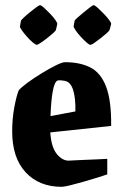

<svg xmlns="http://www.w3.org/2000/svg" viewBox="-20 -710 471 741"><path d="M394 -37Q380 -32 354 -24Q328 -16 300 -8Q272 0 249.5 5.5Q227 11 218 11Q131 11 79 -45Q27 -101 27 -203Q27 -251 35 -294.5Q43 -338 52 -361Q62 -373 86.5 -391Q111 -409 140.5 -427Q170 -445 195 -457.5Q220 -470 231 -470Q289 -470 329 -449.5Q369 -429 389.5 -375.5Q410 -322 409 -224L174 -199Q178 -142 199 -116Q220 -90 245 -90Q246 -90 263.5 -91Q281 -92 306 -93Q331 -94 355 -95Q379 -96 394 -97ZM200 -398Q190 -392 183.5 -357Q177 -322 175 -262L271 -280Q272 -333 262 -363.5Q252 -394 230 -398Q225 -399 215 -400Q205 -401 200 -398ZM268 -630Q268 -632 278.5 -641.5Q289 -651 302.5 -662Q316 -673 327 -681.5Q338 -690 341 -690Q346 -690 357 -680Q368 -670 380.5 -657Q393 -644 401.5 -632.5Q410 -621 409 -617L403 -595Q402 -591 392 -582Q382 -573 368.5 -562.5Q355 -552 344 -544.5Q333 -537 329 -537Q324 -537 313.5 -546.5Q303 -556 291 -569Q279 -582 271.5 -593.5Q264 -605 264 -608ZM61 -630Q61 -632 71 -641.5Q81 -651 94.5 -662Q108 -673 119.5 -681.5Q131 -690 134 -690Q139 -690 150 -680Q161 -670 173.5 -657Q186 -644 194 -632.5Q202 -621 201 -617L196 -595Q195 -591 185 -582Q175 -573 161.5 -562.5Q148 -552 136.5 -544.5Q125 -537 122 -537Q117 -537 106 -546.5Q95 -556 83.5 -569Q72 -582 64 -593.5Q56 -605 57 -608Z"/></svg>

Font: Grenze Gotisch ExtraBold
Style: Regular
Weight: 800
Designer: Renata Polastri
Foundry: Omnibus-Type
Version: Version 1.001